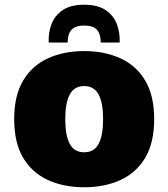

<svg xmlns="http://www.w3.org/2000/svg" viewBox="-20 -780 712 812"><path d="M40 -276Q40 -376 78 -439.5Q116 -503 183 -533.5Q250 -564 336 -564Q422 -564 489 -533.5Q556 -503 594 -439.5Q632 -376 632 -276Q632 -176 594 -112.5Q556 -49 489 -18.5Q422 12 336 12Q250 12 183 -18.5Q116 -49 78 -112.5Q40 -176 40 -276ZM256 -276Q256 -207 275 -171.5Q294 -136 336 -136Q378 -136 397 -171.5Q416 -207 416 -276Q416 -345 397 -380.5Q378 -416 336 -416Q294 -416 275 -380.5Q256 -345 256 -276ZM336 -760Q393 -760 426.5 -737.5Q460 -715 474 -678.5Q488 -642 486 -600H406Q406 -636 390 -654Q374 -672 336 -672Q299 -672 282.5 -654Q266 -636 266 -600H186Q184 -642 198 -678.5Q212 -715 245.5 -737.5Q279 -760 336 -760Z"/></svg>

Font: Kufam Black
Style: Regular
Weight: 900
Designer: Wael Morcos, Artur Schmal
Foundry: Original Type
Version: Version 1.301; ttfautohint (v1.8.3)